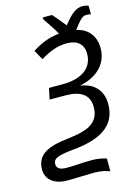

<svg xmlns="http://www.w3.org/2000/svg" viewBox="-187 -933 877 1221"><g transform="rotate(-15 251.5 -322.0)"><path d="M382 124C357 117 331 109 288 109C223 109 175 115 119 115C70 115 55 97 55 74C55 55 64 42 83 34C101 26 136 19 189 14C367 -2 480 -63 480 -210C480 -303 421 -355 341 -367V-369C454 -392 525 -464 525 -565C525 -652 472 -703 405 -716C444 -767 463 -792 490 -792C503 -792 512 -791 521 -788V-844C512 -848 502 -852 481 -852C429 -852 395 -809 354 -760C327 -795 305 -821 281 -848H220V-836C241 -803 274 -759 293 -722C226 -715 170 -693 114 -656L150 -592C205 -627 263 -650 323 -650C390 -650 433 -618 433 -553C433 -444 335 -405 237 -405H142L127 -332H229C329 -332 386 -297 386 -214C386 -94 279 -76 178 -63C50 -49 -35 -18 -35 86C-35 149 15 194 103 194C170 194 227 190 280 190C329 190 361 200 382 208Z"/></g></svg>

Font: BC Sans
Style: Italic
Weight: 400
Italic angle: -12°
Designer: Monotype Design Team
Designer: Province of B.C.
Foundry: Monotype Imaging Inc.
Version: Version 2.000;GOOG;noto-source:20170915:90ef993387c0